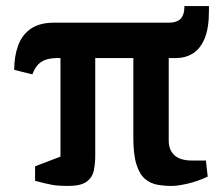

<svg xmlns="http://www.w3.org/2000/svg" viewBox="-20 -606 731 635"><path d="M204 9Q174 9 153.5 5.5Q133 2 96 -8V-56L180 -88V-414H170Q149 -414 133 -409Q117 -404 106 -392.5Q95 -381 87 -360L27 -375Q27 -420 40 -455.5Q53 -491 82 -511Q111 -531 159 -531H540Q564 -531 577 -543.5Q590 -556 590 -586H671V-570Q671 -512 656.5 -478Q642 -444 617.5 -429Q593 -414 562 -414H538V-141Q538 -110 557 -92.5Q576 -75 616 -75H661L667 -22Q633 -6 600 1.5Q567 9 548 9Q524 9 501 5Q478 1 460 -14Q442 -29 431.5 -61.5Q421 -94 421 -151V-414H295V-91Q295 -66 290.5 -43Q286 -20 267 -5.5Q248 9 204 9Z"/></svg>

Font: Manuale ExtraBold
Style: Regular
Weight: 800
Version: Version 1.002